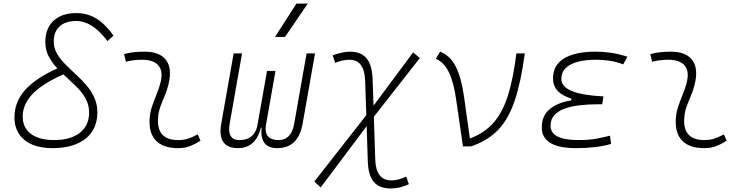

<svg xmlns="http://www.w3.org/2000/svg" viewBox="-20 -815 4142 1069"><path d="M272.5 9.8Q172.4 9.8 116.5 -35.6Q60.5 -81.1 60.5 -162.1Q60.5 -246.6 118.7 -312.7Q176.8 -378.9 299.3 -434.1Q271 -464.4 251.7 -499.8Q232.4 -535.2 232.4 -580.6Q232.4 -656.7 278.3 -699.5Q324.2 -742.2 405.8 -742.2Q466.3 -742.2 516.4 -711.7Q566.4 -681.2 611.8 -616.7L578.6 -586.4Q534.2 -644 491.7 -671.1Q449.2 -698.2 404.3 -698.2Q345.2 -698.2 312.3 -668.2Q279.3 -638.2 279.3 -584.5Q279.3 -547.9 296.9 -517.3Q314.5 -486.8 342 -458.7Q369.6 -430.7 400.6 -402.3Q431.6 -374 459.2 -342.5Q486.8 -311 504.4 -273.4Q522 -235.8 522 -189Q522 -95.2 456.1 -42.7Q390.1 9.8 272.5 9.8ZM333 -400.9Q216.3 -349.1 161.4 -292Q106.4 -234.9 106.4 -165.5Q106.4 -104 152.3 -69.6Q198.2 -35.2 280.3 -35.2Q372.6 -35.2 424.3 -75.4Q476.1 -115.7 476.1 -188Q476.1 -234.4 454.3 -270.8Q432.6 -307.1 399.4 -338.4Q366.2 -369.6 333 -400.9Z M1081.1 -66.9 1096.2 -31.2Q1069.3 -14.2 1039.8 -2.2Q1010.3 9.8 971.7 9.8Q889.2 9.8 848.6 -31.7Q808.1 -73.2 813 -153.3Q815.4 -189.9 827.1 -224.4Q838.9 -258.8 852.5 -291.5Q866.2 -324.2 873.5 -355Q889.6 -417.5 862.5 -450Q835.4 -482.4 770.5 -482.4Q724.1 -482.4 681.2 -471.2L670.9 -513.7Q699.7 -522 728.5 -524.7Q757.3 -527.3 786.1 -527.3Q869.1 -527.3 904.5 -480.7Q939.9 -434.1 918 -345.2Q909.7 -310.5 896.7 -280.5Q883.8 -250.5 873 -221.2Q862.3 -191.9 859.9 -157.7Q851.6 -35.2 971.2 -35.2Q1002 -35.2 1025.4 -42.5Q1048.8 -49.8 1081.1 -66.9Z M1523.4 9.8Q1425.3 9.8 1436.5 -104.5H1433.1Q1402.8 9.8 1305.7 9.8Q1188 9.8 1211.9 -127L1280.8 -517.6H1327.6L1258.8 -127Q1242.7 -35.2 1313.5 -35.2Q1394 -35.2 1412.1 -111.3L1466.8 -419.9H1513.7L1460.4 -117.2Q1448.7 -35.2 1531.2 -35.2Q1602.1 -35.2 1618.2 -127L1687 -517.6H1733.9L1665 -127Q1641.1 9.8 1523.4 9.8ZM1511.2 -609.4 1630.4 -794.9H1693.4L1566.9 -609.4Z M1765.6 228.5 1730 195.8 2019.5 -173.8 2013.2 -361.3Q2011.2 -423.8 1989.5 -453.1Q1967.8 -482.4 1924.3 -482.4Q1888.7 -482.4 1845.7 -464.8L1832.5 -507.3Q1889.2 -527.3 1928.7 -527.3Q1990.7 -527.3 2021.5 -489.5Q2052.2 -451.7 2054.7 -371.6L2059.6 -226.6L2280.3 -523.4L2317.4 -491.7L2061.5 -165L2069.3 73.2Q2072.8 189.5 2159.7 189.5Q2197.3 189.5 2241.7 168L2256.3 210.4Q2205.6 234.4 2155.3 234.4Q2092.3 234.4 2061.3 197.8Q2030.3 161.1 2027.8 83.5L2021.5 -112.8Z M2557.6 0 2519.5 -262.2Q2505.9 -358.4 2478.8 -413.3Q2451.7 -468.3 2406.7 -487.8L2430.2 -527.3Q2485.8 -506.3 2517.1 -445.3Q2548.3 -384.3 2563.5 -276.9L2596.2 -43.9Q2676.8 -73.7 2727.5 -131.3Q2778.3 -189 2808.1 -283.4Q2837.9 -377.9 2855 -517.6H2901.9Q2880.9 -359.4 2846.2 -255.9Q2811.5 -152.3 2753.2 -91.6Q2694.8 -30.8 2602.5 0Z M3188 9.8Q2996.6 9.8 2996.6 -105Q2996.6 -171.9 3041.7 -208.3Q3086.9 -244.6 3159.7 -255.9L3161.6 -266.1Q3059.1 -296.9 3059.1 -377Q3059.1 -431.6 3089.8 -464.6Q3120.6 -497.6 3173.1 -512.5Q3225.6 -527.3 3290.5 -527.3Q3391.6 -527.3 3473.1 -499L3449.7 -456.5Q3385.7 -482.4 3293.5 -482.4Q3243.7 -482.4 3200.7 -471.9Q3157.7 -461.4 3131.6 -438Q3105.5 -414.6 3105.5 -374.5Q3105.5 -289.6 3339.8 -278.3L3333 -234.4H3305.2Q3256.8 -234.4 3210.4 -229.2Q3164.1 -224.1 3126.7 -211.2Q3089.4 -198.2 3067.4 -174.8Q3045.4 -151.4 3045.4 -115.2Q3045.4 -35.2 3199.7 -35.2Q3260.3 -35.2 3301.8 -43Q3343.3 -50.8 3376 -59.6L3382.3 -13.7Q3302.2 9.8 3188 9.8Z M4010.7 -66.9 4025.9 -31.2Q3999 -14.2 3969.5 -2.2Q3939.9 9.8 3901.4 9.8Q3818.8 9.8 3778.3 -31.7Q3737.8 -73.2 3742.7 -153.3Q3745.1 -189.9 3756.8 -224.4Q3768.6 -258.8 3782.2 -291.5Q3795.9 -324.2 3803.2 -355Q3819.3 -417.5 3792.2 -450Q3765.1 -482.4 3700.2 -482.4Q3653.8 -482.4 3610.8 -471.2L3600.6 -513.7Q3629.4 -522 3658.2 -524.7Q3687 -527.3 3715.8 -527.3Q3798.8 -527.3 3834.2 -480.7Q3869.6 -434.1 3847.7 -345.2Q3839.4 -310.5 3826.4 -280.5Q3813.5 -250.5 3802.7 -221.2Q3792 -191.9 3789.6 -157.7Q3781.2 -35.2 3900.9 -35.2Q3931.6 -35.2 3955.1 -42.5Q3978.5 -49.8 4010.7 -66.9Z"/></svg>

Font: Cascadia Code NF ExtraLight
Style: Italic
Weight: 200
Italic angle: -10°
Monospace: yes
Designer: Aaron Bell
Foundry: Saja Typeworks
Version: Version 2404.023; ttfautohint (v1.8.4)